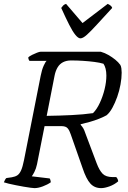

<svg xmlns="http://www.w3.org/2000/svg" viewBox="-28 -971 663 991"><path d="M150 0Q145 0 129.5 -2Q114 -4 94 -7.5Q74 -11 54 -15Q34 -19 17 -23Q0 -27 -8 -30Q-6 -36 -2 -43Q2 -50 5 -52L33 -56Q51 -59 62 -66.5Q73 -74 81 -92Q89 -110 96 -145L182 -580Q188 -611 197.5 -632Q207 -653 213 -657H124Q121 -661 119.5 -665.5Q118 -670 118 -675Q124 -681 137 -687.5Q150 -694 163 -699Q176 -704 182 -704H492Q513 -698 532 -687Q551 -676 567 -663Q583 -650 593 -636Q597 -629 598.5 -618Q600 -607 600 -596Q600 -568 594 -535Q588 -502 577 -471Q566 -440 552 -414.5Q538 -389 522 -376Q508 -368 484.5 -358.5Q461 -349 436 -342Q411 -335 389 -330L388 -327Q397 -317 402 -308.5Q407 -300 413 -282L471 -128Q485 -91 502 -74Q519 -57 554 -57H572Q577 -52 579.5 -45.5Q582 -39 582 -35Q562 -18 537 -9Q512 0 494 0Q460 0 438.5 -23.5Q417 -47 398 -104L337 -278Q331 -297 321.5 -308.5Q312 -320 289 -320H202L163 -123Q158 -100 149.5 -83.5Q141 -67 136 -61L228 -50Q230 -49 232 -42Q234 -35 234 -30Q217 -18 193 -9Q169 0 150 0ZM213 -373Q281 -374 342 -377Q403 -380 452 -387Q472 -407 487.5 -440.5Q503 -474 512 -511Q521 -548 521 -581Q521 -601 517 -616.5Q513 -632 506 -642Q486 -648 458.5 -651.5Q431 -655 400.5 -657Q370 -659 339 -659Q315 -659 297.5 -650Q280 -641 269.5 -623.5Q259 -606 254 -582ZM387 -773Q376 -773 361.5 -790.5Q347 -808 329 -843.5Q311 -879 288 -930Q293 -937 298 -942.5Q303 -948 313 -951L398 -852L528 -951Q537 -947 543.5 -941.5Q550 -936 551 -930Q505 -880 473 -845Q441 -810 420.5 -791.5Q400 -773 387 -773Z"/></svg>

Font: Texturina Medium 12pt ExtraLight
Style: Italic
Weight: 250
Italic angle: -11°
Version: Version 1.002